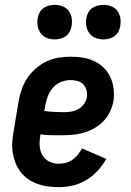

<svg xmlns="http://www.w3.org/2000/svg" viewBox="-20 -761 540 789"><path d="M221 8Q198 8 176 5Q154 2 133.5 -5.5Q113 -13 95.5 -25Q78 -37 65 -54Q52 -71 44 -91Q36 -111 32.5 -132.5Q29 -154 30.5 -177Q32 -200 36 -222L56 -342Q60 -367 68.5 -392Q77 -417 91.5 -439Q106 -461 126.5 -479Q147 -497 171 -508.5Q195 -520 220.5 -524Q246 -528 271 -528Q296 -528 321 -524Q346 -520 368 -509.5Q390 -499 407 -482Q424 -465 434 -443Q444 -421 447 -395.5Q450 -370 446 -345Q442 -322 431 -300Q420 -278 402.5 -260.5Q385 -243 363 -231.5Q341 -220 318 -214Q295 -208 271.5 -206.5Q248 -205 225 -205Q205 -205 185.5 -205.5Q166 -206 146 -209V-207Q142 -185 143 -163.5Q144 -142 153.5 -124.5Q163 -107 181.5 -97.5Q200 -88 221 -88Q236 -88 250.5 -92Q265 -96 277.5 -104.5Q290 -113 300 -125.5Q310 -138 317 -151L417 -108Q402 -82 381 -59Q360 -36 333.5 -20.5Q307 -5 278.5 1.5Q250 8 221 8ZM244 -300Q258 -300 273 -302.5Q288 -305 301.5 -312.5Q315 -320 324.5 -333Q334 -346 337 -361Q339 -376 335.5 -390Q332 -404 322.5 -414Q313 -424 299 -428Q285 -432 270 -432Q250 -432 230.5 -424Q211 -416 197.5 -400.5Q184 -385 176.5 -365.5Q169 -346 166 -327L162 -305Q162 -305 162 -305Q162 -305 162 -305Q182 -302 202.5 -301Q223 -300 244 -300ZM405 -599Q388 -599 372.5 -605Q357 -611 347.5 -624Q338 -637 335 -653.5Q332 -670 335 -687Q337 -699 343 -710Q349 -721 359 -728Q369 -735 381 -738Q393 -741 405 -741Q422 -741 437.5 -735Q453 -729 462.5 -716Q472 -703 474.5 -686.5Q477 -670 474 -653Q472 -641 466 -630Q460 -619 450 -612Q440 -605 428 -602Q416 -599 405 -599ZM205 -599Q188 -599 172.5 -605Q157 -611 147.5 -624Q138 -637 135 -653.5Q132 -670 135 -687Q137 -699 143 -710Q149 -721 159 -728Q169 -735 181 -738Q193 -741 205 -741Q222 -741 237.5 -735Q253 -729 262.5 -716Q272 -703 274.5 -686.5Q277 -670 274 -653Q272 -641 266 -630Q260 -619 250 -612Q240 -605 228 -602Q216 -599 205 -599Z"/></svg>

Font: Iosevka Gothic
Style: Bold Italic
Weight: 700
Italic angle: -9°
Monospace: yes
Designer: Belleve Invis
Foundry: Belleve Invis
Version: Version 15.5.1; ttfautohint (v1.8.4)